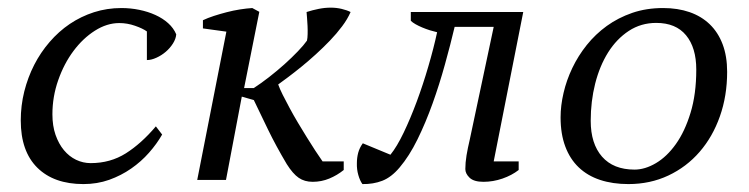

<svg xmlns="http://www.w3.org/2000/svg" viewBox="-20 -461 1920 492"><path d="M395.5 -116.2Q381.8 -92.3 361.8 -69.6Q341.8 -46.9 316.2 -29.1Q290.5 -11.2 259.8 -0.2Q229 10.7 193.8 10.7Q118.2 10.7 75.7 -31.2Q33.2 -73.2 33.2 -152.3Q33.2 -190.4 42.2 -226.6Q51.3 -262.7 67.6 -294.7Q84 -326.7 107.2 -353.5Q130.4 -380.4 158.9 -399.7Q187.5 -418.9 220.9 -429.7Q254.4 -440.4 291 -440.4Q314.5 -440.4 336.9 -435.8Q359.4 -431.2 378.2 -422.6Q397 -414.1 410.9 -401.6Q424.8 -389.2 431.6 -373Q430.7 -361.3 423.1 -349.4Q415.5 -337.4 404.5 -328.1Q393.6 -318.8 380.6 -313Q367.7 -307.1 356.4 -307.1V-380.4Q345.7 -388.2 325.9 -395Q306.2 -401.9 285.6 -401.9Q253.9 -401.9 223.1 -382.3Q192.4 -362.8 168.2 -330.3Q144 -297.9 129.2 -255.6Q114.3 -213.4 114.3 -168Q114.3 -138.7 122.3 -115.5Q130.4 -92.3 143.8 -76.2Q157.2 -60.1 175 -51.5Q192.9 -43 212.4 -43Q262.7 -43 302.5 -68.1Q342.3 -93.3 379.4 -137.2Z M714.8 -40.5Q687 -87.4 667.2 -128.2Q647.5 -168.9 630.4 -204.6L599.6 -213.4L559.1 0H485.4L560.1 -379.9L500 -388.2V-409.2Q512.2 -415 528.1 -420.2Q543.9 -425.3 560.8 -429.7Q577.6 -434.1 594.7 -436.8Q611.8 -439.5 626.5 -440.4L644.5 -430.7L605.5 -235.4H630.4Q648.4 -247.1 669.2 -263.2Q689.9 -279.3 709 -296.4Q728 -313.5 743.4 -329.6Q758.8 -345.7 766.6 -356.9Q768.1 -363.3 768.3 -373.5Q768.6 -383.8 768.1 -394.5Q767.6 -405.3 766.8 -415Q766.1 -424.8 765.6 -430.2Q780.8 -435.1 796.4 -438.2Q812 -441.4 827.6 -441.4Q842.3 -441.4 855.5 -438.2Q868.7 -435.1 878.4 -430.2Q870.6 -412.1 856.7 -393.6Q842.8 -375 825.4 -356.9Q808.1 -338.9 789.3 -321.8Q770.5 -304.7 752.4 -290Q734.4 -275.4 718.8 -263.7Q703.1 -252 692.9 -244.6Q696.8 -233.4 704.6 -217.8Q712.4 -202.1 722.2 -184.1Q731.9 -166 743.4 -146.7Q754.9 -127.4 766.1 -109.4Q777.3 -91.3 787.8 -75.2Q798.3 -59.1 806.6 -47.4H860.8V-25.4Q843.8 -11.7 823.7 -3.4Q803.7 4.9 781.2 4.9Q760.3 4.9 745.4 -5.4Q730.5 -15.6 714.8 -40.5Z M1245.1 -392.1H1145Q1134.3 -346.7 1120.1 -295.7Q1106 -244.6 1088.4 -195.6Q1070.8 -146.5 1049.8 -103.8Q1028.8 -61 1003.9 -31.7Q982.9 -6.8 959.7 2.2Q936.5 11.2 908.7 10.7Q902.3 2 898.2 -12.5Q894 -26.9 894.5 -43Q894.5 -56.6 897.9 -69.6Q901.4 -82.5 909.7 -93.8L980.5 -64.5Q997.1 -85 1014.4 -121.1Q1031.7 -157.2 1047.9 -200.7Q1064 -244.1 1077.6 -290.8Q1091.3 -337.4 1100.1 -378.4Q1091.3 -380.4 1081.3 -383.5Q1071.3 -386.7 1062 -390.6Q1052.7 -394.5 1044.9 -398.9Q1037.1 -403.3 1032.7 -407.7V-430.2H1320.8L1245.1 -47.4H1309.1V-25.4Q1291.5 -11.7 1267.6 -3.4Q1243.7 4.9 1218.8 4.9Q1194.3 4.9 1183.3 -5.6Q1172.4 -16.1 1172.4 -27.8Q1172.4 -43.9 1175.5 -63Q1178.7 -82 1183.6 -102.5Z M1416.5 -160.2Q1416.5 -190.4 1424.1 -222.9Q1431.6 -255.4 1446.5 -286.6Q1461.4 -317.9 1483.6 -345.7Q1505.9 -373.5 1534.9 -394.5Q1564 -415.5 1600.1 -428Q1636.2 -440.4 1679.2 -440.4Q1716.8 -440.4 1747.1 -429.9Q1777.3 -419.4 1798.8 -398.7Q1820.3 -377.9 1831.8 -347.4Q1843.3 -316.9 1843.3 -276.9Q1843.3 -215.3 1824.7 -162.8Q1806.2 -110.4 1772.7 -71.8Q1739.3 -33.2 1692.6 -11.2Q1646 10.7 1590.3 10.7Q1549.8 10.7 1517.6 0Q1485.4 -10.7 1462.9 -32.2Q1440.4 -53.7 1428.5 -85.7Q1416.5 -117.7 1416.5 -160.2ZM1661.6 -402.3Q1622.6 -402.3 1591.3 -381.8Q1560.1 -361.3 1538.3 -326.7Q1516.6 -292 1505.1 -246.6Q1493.7 -201.2 1493.7 -151.4Q1493.7 -92.8 1522.7 -59.6Q1551.8 -26.4 1606 -26.4Q1632.8 -26.4 1660.9 -43Q1689 -59.6 1711.9 -91.8Q1734.9 -124 1749.5 -171.9Q1764.2 -219.7 1764.2 -282.7Q1764.2 -338.9 1738 -370.6Q1711.9 -402.3 1661.6 -402.3Z"/></svg>

Font: PT Astra Serif
Style: Italic
Weight: 400
Italic angle: -16°
Designer: A.Korolkova, I. Chaeva
Foundry: ParaType Ltd
Version: Version 1.001